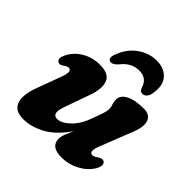

<svg xmlns="http://www.w3.org/2000/svg" viewBox="-190 -857 1020 1020"><g transform="rotate(45 320.0 -347.0)"><path d="M593.5 -130.5Q603 -125 603.5 -110.8Q604 -96.5 593 -78Q568.5 -37 521.8 -11.8Q475 13.5 420 13.5Q340 13.5 340 -46Q340 -63.5 348.5 -84.8Q357 -106 368.5 -131Q313 -51 251.8 -18.8Q190.5 13.5 135 13.5Q89 13.5 68.2 -8.2Q47.5 -30 48.2 -67.8Q49 -105.5 67.5 -154.5L118 -291Q130 -323 127.5 -337Q125 -351 112 -351Q100.5 -351 83 -338.5Q64.5 -324.5 51.5 -333.5Q31.5 -346.5 52.5 -386Q74.5 -428 118.5 -453.8Q162.5 -479.5 218.5 -479.5Q286.5 -479.5 302 -438Q317.5 -396.5 293.5 -330L243 -187.5Q216 -114.5 260.5 -114.5Q292.5 -114.5 330.2 -150.8Q368 -187 391 -252Q405.5 -291 412.2 -312Q419 -333 419 -347Q419 -362.5 413.5 -376.8Q408 -391 408 -409Q408 -441 444.8 -460.2Q481.5 -479.5 546.5 -479.5Q594.5 -479.5 606 -444Q617.5 -408.5 593 -350L524.5 -176Q509.5 -139 512.2 -124.8Q515 -110.5 528.5 -110.5Q539.5 -110.5 559 -124.5Q580 -138.5 593.5 -130.5ZM387.5 -605.5Q358 -605.5 333.5 -592.5Q309 -579.5 285.5 -550Q266.5 -529 250 -529Q236 -529 231.8 -539.8Q227.5 -550.5 234 -568.5Q257.5 -636.5 307.8 -672.5Q358 -708.5 415 -708.5Q473 -708.5 504.2 -672.5Q535.5 -636.5 522.5 -568.5Q519.5 -550.5 509.2 -539.8Q499 -529 485 -529Q468.5 -529 461 -550Q445 -605.5 387.5 -605.5Z"/></g></svg>

Font: Fraunces 9pt S050
Style: Bold Italic
Weight: 700
Italic angle: -16°
Version: Version 1.000; ttfautohint (v1.8.3)